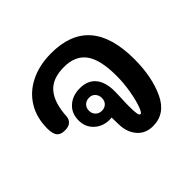

<svg xmlns="http://www.w3.org/2000/svg" viewBox="-150 -788 959 959"><g transform="rotate(-45 329.0 -309.0)"><path d="M595 -303Q595 -178 553.5 -89Q512 0 424 0Q371 0 340 -37Q309 -74 309 -133Q309 -163 308 -177Q304 -176 294 -176Q246 -176 213.5 -206Q181 -236 181 -284Q181 -333 214 -363Q247 -393 299 -393Q354 -393 383 -358.5Q412 -324 412 -259L411 -219Q409 -181 409 -156Q409 -118 412 -102.5Q415 -87 423 -87Q431 -87 443 -119.5Q455 -152 464 -203.5Q473 -255 473 -308Q473 -421 435.5 -472.5Q398 -524 318 -524Q236 -524 197 -478Q158 -432 153 -340Q152 -322 139 -309Q126 -296 98 -296Q68 -296 55 -312Q42 -328 42 -365Q42 -442 77 -499Q112 -556 175.5 -587Q239 -618 322 -618Q595 -618 595 -303ZM298 -235Q318 -235 330.5 -247.5Q343 -260 343 -280Q343 -300 331 -313.5Q319 -327 299 -327Q278 -327 265 -314Q252 -301 252 -281Q252 -261 265 -248Q278 -235 298 -235Z"/></g></svg>

Font: Mali SemiBold
Style: Regular
Weight: 600
Designer: Kitiyaporn Chalermlarp | Katatrad Aksorn Co.,Ltd.
Foundry: Cadson Demak Co.,Ltd.
Version: Version 1.000; ttfautohint (v1.6)